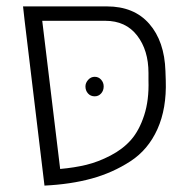

<svg xmlns="http://www.w3.org/2000/svg" viewBox="-20 -570 591 600"><path d="M498 -319Q501 -231 472 -166.5Q443 -102 387.5 -66Q332 -30 266.5 -12Q201 6 119 10L57 -505L52 -550H314Q399 -550 446.5 -495.5Q494 -441 497 -348ZM168 -42Q213 -46 250 -55Q287 -64 325.5 -84Q364 -104 389.5 -133Q415 -162 430.5 -209.5Q446 -257 444 -319V-342Q444 -413 408.5 -459Q373 -505 309 -505H112ZM304 -300Q304 -287 296 -278Q288 -269 276 -269Q263 -269 255 -278Q247 -287 247 -300Q247 -311 255.5 -320.5Q264 -330 276 -330Q288 -330 296 -321Q304 -312 304 -300Z"/></svg>

Font: Assistant Light
Style: Regular
Weight: 300
Designer: Hebrew By Ben Nathan, Latin by Paul Hunt
Version: Version 2.001;PS 002.001;hotconv 1.0.88;makeotf.lib2.5.64775